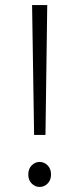

<svg xmlns="http://www.w3.org/2000/svg" viewBox="-20 -726 314 760"><path d="M137 14Q119 14 105.5 0.5Q92 -13 92 -35Q92 -58 105.5 -71.5Q119 -85 137 -85Q155 -85 168.5 -71.5Q182 -58 182 -35Q182 -13 168.5 0.5Q155 14 137 14ZM160 -192H115L107 -706H167Z"/></svg>

Font: LXGW 975 Gothic SC 200W
Style: Regular
Weight: 200
Version: Version 2.01;February 25, 2021